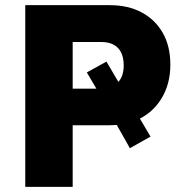

<svg xmlns="http://www.w3.org/2000/svg" viewBox="-20 -725 723 745"><path d="M78 0V-705H405Q477 -705 529.5 -677Q582 -649 611.5 -597.5Q641 -546 641 -474Q641 -398 605.5 -341Q570 -284 508 -258L511 -285L564 -195L484 -150L423 -258L455 -243Q443 -241 431 -240Q419 -239 405 -239H262V0ZM262 -381H371Q375 -381 378.5 -381.5Q382 -382 385 -383L375 -345L317 -444L393 -486L446 -396L430 -399Q460 -421 460 -471Q460 -515 438 -538.5Q416 -562 372 -562H262Z"/></svg>

Font: Nunito Sans 7pt SemiCondensed Black
Style: Regular
Weight: 900
Width: 4
Designer: Vernon Adams
Foundry: Vernon Adams
Version: Version 3.101;gftools[0.9.27]